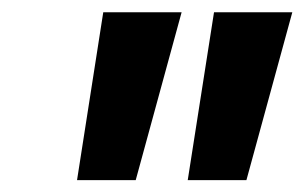

<svg xmlns="http://www.w3.org/2000/svg" viewBox="-20 -725 507 320"><path d="M108.4 -424.8 152.1 -704.6H282.7L206.2 -424.8ZM292.9 -424.8 336.7 -704.6H467.2L390.7 -424.8Z"/></svg>

Font: Red Hat Display
Style: Italic
Weight: 300
Italic angle: -12°
Designer: Pentagram, MCKL
Foundry: Pentagram, MCKL
Version: Version 1.023